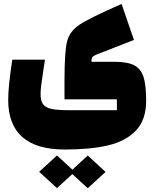

<svg xmlns="http://www.w3.org/2000/svg" viewBox="-20 -509 791 984"><path d="M729 7.3Q729 105 676.8 159.9Q624.5 214.8 533.7 236.1Q442.9 257.3 312 257.3Q167 257.3 94.5 193.4Q22 129.4 22 2.9Q22 -66.9 43 -203.1H210.4Q205.6 -168.9 201.7 -145.5Q194.3 -97.7 191.2 -72Q188 -46.4 188 -26.4Q188 7.8 200.7 25.1Q213.4 42.5 243.4 49.1Q273.4 55.7 331.1 55.7H579.1V0H310.5V-94.7Q310.5 -242.7 323.5 -295.7Q336.4 -348.6 388.4 -383.1Q440.4 -417.5 603 -488.8L666.5 -304.2L492.2 -236.3Q469.2 -227.5 461.2 -222.7Q453.1 -217.8 451.2 -212.4Q449.2 -207 448.7 -192.4H565.9Q632.8 -192.4 667.5 -174.6Q702.1 -156.7 715.6 -114.7Q729 -72.8 729 7.3ZM429.7 288.1 521 372.1 429.7 455.6 350.6 383.3 272 455.1 180.7 371.6 272 287.6 351.1 360.4Z"/></svg>

Font: SG Kara Bold
Style: Regular
Weight: 400
Designer: Damoon Khanjanzadeh
Version: Version 1.000